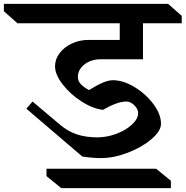

<svg xmlns="http://www.w3.org/2000/svg" viewBox="-130 -806 958 991"><path d="M272 -409Q272 -390 284.5 -374.5Q297 -359 329 -341Q373 -368 402 -380Q431 -392 453 -392Q506 -392 564.5 -356.5Q623 -321 662 -268.5Q701 -216 701 -167Q701 -130 652 -88Q603 -46 530 -18Q457 10 391 10Q348 10 295 2L6 -245L38 -282L179 -163Q220 -128 266.5 -112.5Q313 -97 372 -97Q422 -97 471 -115.5Q520 -134 551.5 -163.5Q583 -193 583 -222Q583 -243 563.5 -262.5Q544 -282 522 -282Q475 -282 402 -239Q349 -245 290.5 -282.5Q232 -320 193 -371Q154 -422 154 -464Q154 -500 177.5 -531.5Q201 -563 241 -581.5Q281 -600 327 -600H488V-686H-40L-110 -748V-786H738L808 -724V-686H608V-500H390Q340 -500 306 -473.5Q272 -447 272 -409ZM752 165H186L110 103V65H676L752 127Z"/></svg>

Font: Inknut
Style: Antiqua
Weight: 400
Designer: Claus Eggers Srensen
Foundry: Claus Eggers Srensen
Version: Version 1.000; ttfautohint (v1.2) -l 7 -r 28 -G 50 -x 13 -D 